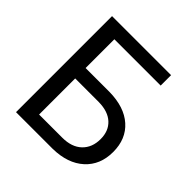

<svg xmlns="http://www.w3.org/2000/svg" viewBox="-187 -858 1005 1005"><g transform="rotate(45 315.0 -355.5)"><path d="M516.1 -633.8H173.3V-420.9H350.1Q461.4 -419.4 523.9 -363.8Q586.4 -308.1 586.4 -212.4Q586.4 -116.2 523.4 -59.1Q460.4 -2 351.6 0H79.1V-710.9H516.1ZM173.3 -343.8V-76.7H344.7Q414.6 -76.7 453.4 -113.8Q492.2 -150.9 492.2 -213.4Q492.2 -273.4 454.8 -308.1Q417.5 -342.8 348.6 -343.8Z"/></g></svg>

Font: Noboto
Style: Regular
Weight: 400
Designer: Google
Version: Version 2.001101; 2014